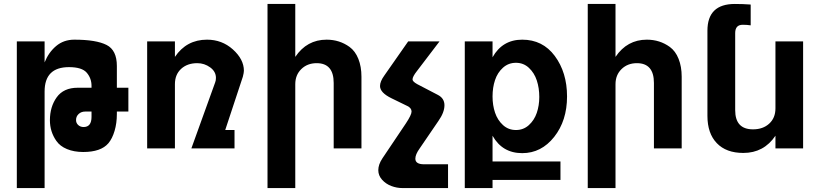

<svg xmlns="http://www.w3.org/2000/svg" viewBox="-20 -749 4138 969"><path d="M205.1 -434.1Q225.1 -484.4 263.2 -516.6Q301.3 -548.8 355 -548.8Q465.8 -548.8 518.1 -522Q569.8 -495.6 569.8 -416V-306.2H627.9V-186H569.8V-173.8Q569.8 -127.4 558.3 -88.6Q546.9 -49.8 526.9 -25.9Q489.3 18.1 399.9 18.1Q353.5 18.1 318.1 3.4Q282.7 -11.2 264.2 -38.1Q231.9 -84.5 231.9 -142.1Q231.9 -210 266.1 -257.8Q300.8 -306.2 372.1 -306.2H441.9V-315.9Q441.9 -353.5 418 -381.8Q394 -410.2 328.1 -410.2Q205.1 -410.2 205.1 -287.1V200.2H64.9V-540H205.1ZM363.8 -143.1Q363.8 -127.9 374.8 -117.9Q385.7 -107.9 401.9 -107.9Q441.9 -107.9 441.9 -159.2V-186H410.2Q390.1 -186 377 -173.8Q363.8 -161.6 363.8 -143.1Z M975.6 -430.2Q925.3 -430.2 894 -401.4Q862.8 -372.6 862.8 -324.2V0H722.7V-540H862.8V-461.9Q921.4 -548.8 1024.9 -548.8Q1100.1 -548.8 1154.8 -500Q1210.9 -449.7 1210.9 -392.1Q1210.9 -382.3 1205.6 -361.8L1116.7 -92.8H1163.6V0H945.8L1065.9 -333Q1069.8 -342.3 1069.8 -356Q1069.8 -387.7 1040.8 -408.9Q1011.7 -430.2 975.6 -430.2Z M1578.1 -430.2Q1531.2 -430.2 1500.7 -400.4Q1470.2 -370.6 1470.2 -324.2V200.2H1330.1V-729H1470.2V-461.9Q1528.8 -548.8 1628.4 -548.8Q1693.4 -548.8 1744.1 -512.2Q1772.9 -491.2 1788.6 -451.9Q1804.2 -412.6 1804.2 -361.8V0H1664.1V-330.1Q1664.1 -430.2 1578.1 -430.2Z M2012.2 200.2Q1982.4 200.2 1954.8 189.7Q1927.2 179.2 1908.2 158Q1889.2 136.7 1889.2 109.9Q1889.2 81.1 1910.2 49.8L2028.3 -126Q2057.1 -169.4 2057.1 -186Q2057.1 -203.6 2036.1 -213.9L1956.1 -252.9Q1897.9 -281.2 1897.9 -314.9Q1897.9 -337.9 1919.9 -368.2L2040 -540H2198.2L2084 -390.1Q2062 -362.3 2062 -348.1Q2062 -337.4 2085.9 -324.2L2189.9 -270Q2223.1 -252.9 2223.1 -217.8Q2223.1 -181.6 2192.4 -138.2L2098.1 0Q2076.2 30.3 2076.2 51.8Q2076.2 80.1 2120.1 80.1H2241.2V200.2Z M2701.7 -259.8Q2701.7 -304.7 2689.2 -342.8Q2676.8 -380.9 2649.4 -406.5Q2622.1 -432.1 2584 -432.1Q2545.9 -432.1 2518.3 -407.2Q2490.7 -382.3 2478.3 -344.7Q2465.8 -307.1 2465.8 -262.2Q2465.8 -217.8 2478.5 -180.2Q2491.2 -142.6 2518.6 -117.7Q2545.9 -92.8 2584 -92.8Q2621.6 -92.8 2648.9 -117.4Q2676.3 -142.1 2689 -179.2Q2701.7 -216.3 2701.7 -259.8ZM2615.7 -548.8Q2718.8 -548.8 2779.8 -466.8Q2841.8 -383.3 2841.8 -262.2Q2841.8 -140.1 2776.9 -58.1Q2711.9 23.9 2615.7 23.9Q2515.1 23.9 2465.8 -64V65.9H2808.6V159.2H2465.8V200.2H2325.7V-540H2465.8V-460Q2515.6 -548.8 2615.7 -548.8Z M3194.3 -430.2Q3147.5 -430.2 3116.9 -400.4Q3086.4 -370.6 3086.4 -324.2V200.2H2946.3V-729H3086.4V-461.9Q3145 -548.8 3244.6 -548.8Q3309.6 -548.8 3360.4 -512.2Q3389.2 -491.2 3404.8 -451.9Q3420.4 -412.6 3420.4 -361.8V0H3280.3V-330.1Q3280.3 -430.2 3194.3 -430.2Z M3780.3 -96.2Q3830.6 -96.2 3862.1 -125Q3893.6 -153.8 3893.6 -202.1V-540H4033.2V0H3893.6V-64Q3835 22.9 3731.4 22.9Q3645 22.9 3597.7 -26.4Q3550.3 -75.7 3550.3 -164.1V-594.2Q3550.3 -729 3688.5 -729Q3730 -729 3768.6 -726.1V-621.1Q3750 -624 3728.5 -624Q3690.4 -624 3690.4 -582V-192.9Q3690.4 -96.2 3780.3 -96.2Z"/></svg>

Font: Miedinger*
Style: Bold
Weight: 700
Version: Version 001.000